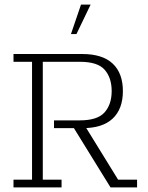

<svg xmlns="http://www.w3.org/2000/svg" viewBox="-20 -819 647 839"><path d="M39 0V-34H120V-549H39V-583H339Q428 -583 472.5 -541Q517 -499 517 -421Q517 -343 472.5 -301Q428 -259 341 -259H326L348 -274L496 -34H579V0H463L303 -259H216V-293H329Q406 -293 437 -328Q468 -363 468 -421Q468 -479 437.5 -514Q407 -549 329 -549H167V-34H249V0ZM290 -670 334 -799H376L314 -670Z"/></svg>

Font: Rokkitt SemiBold ExtraLight
Style: Regular
Weight: 250
Version: Version 3.103